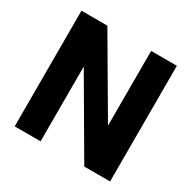

<svg xmlns="http://www.w3.org/2000/svg" viewBox="-158 -867 1020 1022"><g transform="rotate(30 352.0 -355.5)"><path d="M645 -710.9V0H486.3L217.8 -459.5V0H58.6V-710.9H217.8L486.8 -251.5V-710.9Z"/></g></svg>

Font: Vazirmatn RD FD ExtraBold
Style: Regular
Weight: 800
Designer: Saber Rastikerdar
Foundry: Saber Rastikerdar
Version: Version 33.003